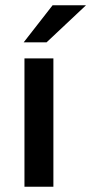

<svg xmlns="http://www.w3.org/2000/svg" viewBox="-20 -710 347 730"><path d="M70 -549H157L307 -690H180ZM73 0H183V-488H73Z"/></svg>

Font: FREAK Grotesk
Style: Bold
Weight: 700
Designer: La Scuola Open Source
Foundry: La Scuola Open Source
Version: Version 1.000;PS 1.0;hotconv 1.0.72;makeotf.lib2.5.5900